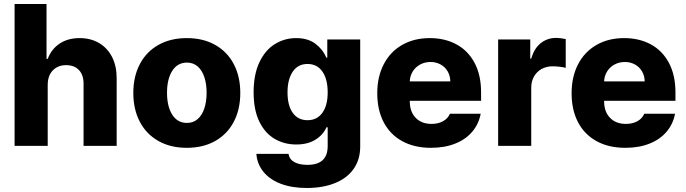

<svg xmlns="http://www.w3.org/2000/svg" viewBox="-20 -727 3419 957"><path d="M217.8 0H52.7V-707H211.9V-433.6H217.8Q236.3 -482.4 277.3 -509.8Q318.4 -537.1 377 -537.1Q432.1 -537.1 473.9 -512.5Q515.6 -487.8 538.6 -442.9Q561.5 -397.9 561.5 -337.9V0H396.5V-306.6Q397.5 -351.6 374.3 -377Q351.1 -402.3 309.6 -402.3Q268.1 -402.3 242.9 -375.7Q217.8 -349.1 217.8 -303.7Z M644.5 -263.7Q644.5 -345.2 676.8 -407Q709 -468.8 769.3 -502.9Q829.6 -537.1 911.1 -537.1Q992.7 -537.1 1053 -502.9Q1113.3 -468.8 1145.5 -407Q1177.7 -345.2 1177.7 -263.7Q1177.7 -182.1 1145.5 -120.4Q1113.3 -58.6 1053 -24.4Q992.7 9.8 911.1 9.8Q829.6 9.8 769.3 -24.4Q709 -58.6 676.8 -120.4Q644.5 -182.1 644.5 -263.7ZM1009.8 -264.6Q1009.8 -309.1 998.3 -343.3Q986.8 -377.4 964.8 -396.2Q942.9 -415 912.1 -415Q864.7 -415 838.6 -374Q812.5 -333 812.5 -264.6Q812.5 -196.3 838.6 -155.3Q864.7 -114.3 912.1 -114.3Q942.9 -114.3 964.8 -133.1Q986.8 -151.9 998.3 -186Q1009.8 -220.2 1009.8 -264.6Z M1257.8 40H1418Q1422.9 67.9 1447.8 81.3Q1472.7 94.7 1512.7 94.7Q1613.3 94.7 1613.3 1V-92.8H1607.4Q1590.8 -54.7 1552.2 -30.8Q1513.7 -6.8 1457 -6.8Q1396.5 -6.8 1348.4 -35.2Q1300.3 -63.5 1272.2 -121.8Q1244.1 -180.2 1244.1 -266.6Q1244.1 -355.5 1272.9 -416.5Q1301.8 -477.5 1350.1 -507.3Q1398.4 -537.1 1456.1 -537.1Q1514.6 -537.1 1552 -509Q1589.4 -481 1606.4 -439.5H1611.3V-530.3H1775.4V2.9Q1775.4 68.8 1742.2 115.5Q1709 162.1 1648.7 186Q1588.4 210 1508.8 210Q1434.1 210 1378.9 188.7Q1323.7 167.5 1292.7 128.9Q1261.7 90.3 1257.8 40ZM1613.3 -266.6Q1613.3 -332.5 1586.9 -370.4Q1560.5 -408.2 1512.7 -408.2Q1465.3 -408.2 1439.2 -369.9Q1413.1 -331.5 1413.1 -266.6Q1413.1 -201.2 1439.2 -164.6Q1465.3 -127.9 1512.7 -127.9Q1560.1 -127.9 1586.7 -164.6Q1613.3 -201.2 1613.3 -266.6Z M1860.4 -262.7Q1860.4 -344.2 1892.6 -406.5Q1924.8 -468.8 1984.1 -502.9Q2043.5 -537.1 2122.1 -537.1Q2197.3 -537.1 2255.1 -505.9Q2313 -474.6 2345.5 -413.6Q2377.9 -352.5 2377.9 -266.6V-224.6H2022.5V-221.7Q2022.5 -170.4 2051.8 -139.9Q2081.1 -109.4 2130.9 -109.4Q2164.1 -109.4 2188.2 -122.8Q2212.4 -136.2 2222.7 -160.2H2376Q2366.2 -108.4 2333.5 -70.1Q2300.8 -31.7 2248.3 -11Q2195.8 9.8 2127.9 9.8Q2045.4 9.8 1985.1 -23.2Q1924.8 -56.2 1892.6 -117.4Q1860.4 -178.7 1860.4 -262.7ZM2224.6 -321.3Q2224.1 -349.1 2211.4 -371.1Q2198.7 -393.1 2176.3 -405.5Q2153.8 -418 2126 -418Q2097.2 -418 2074 -405.3Q2050.8 -392.6 2037.1 -370.6Q2023.4 -348.6 2022.5 -321.3Z M2462.9 -530.3H2623V-434.6H2627.9Q2642.1 -485.4 2675 -511.7Q2708 -538.1 2752.9 -538.1Q2772.5 -538.1 2799.8 -532.2V-388.7Q2788.6 -392.1 2769.5 -394.3Q2750.5 -396.5 2734.4 -396.5Q2703.6 -396.5 2679.4 -383.1Q2655.3 -369.6 2641.6 -345.5Q2627.9 -321.3 2627.9 -290V0H2462.9Z M2829.1 -262.7Q2829.1 -344.2 2861.3 -406.5Q2893.6 -468.8 2952.9 -502.9Q3012.2 -537.1 3090.8 -537.1Q3166 -537.1 3223.9 -505.9Q3281.7 -474.6 3314.2 -413.6Q3346.7 -352.5 3346.7 -266.6V-224.6H2991.2V-221.7Q2991.2 -170.4 3020.5 -139.9Q3049.8 -109.4 3099.6 -109.4Q3132.8 -109.4 3157 -122.8Q3181.2 -136.2 3191.4 -160.2H3344.7Q3335 -108.4 3302.2 -70.1Q3269.5 -31.7 3217 -11Q3164.6 9.8 3096.7 9.8Q3014.2 9.8 2953.9 -23.2Q2893.6 -56.2 2861.3 -117.4Q2829.1 -178.7 2829.1 -262.7ZM3193.4 -321.3Q3192.9 -349.1 3180.2 -371.1Q3167.5 -393.1 3145 -405.5Q3122.6 -418 3094.7 -418Q3065.9 -418 3042.7 -405.3Q3019.5 -392.6 3005.9 -370.6Q2992.2 -348.6 2991.2 -321.3Z"/></svg>

Font: Pretendard GOV ExtraBold
Style: Regular
Weight: 800
Designer: Base glyphs from Inter by Rasmus Andersson; Hangeul glyphs from Noto Sans CJK(Source Han Sans) by Jang Soo-young and Kan
Foundry: Kil Hyung-jin
Version: Version 1.309